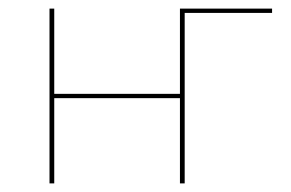

<svg xmlns="http://www.w3.org/2000/svg" viewBox="-20 -426 676 446"><path d="M612 -396H409V0H398V-198H106V0H95V-406H106V-208H398V-406H612Z"/></svg>

Font: Ysabeau Infant Hairline
Style: Regular
Weight: 100
Designer: Christian Thalmann (Catharsis Fonts)
Version: Version 0.003